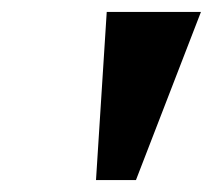

<svg xmlns="http://www.w3.org/2000/svg" viewBox="-20 -734 357 322"><path d="M141 -432 159 -714H317L208 -432Z"/></svg>

Font: Noto Serif Tamil Condensed ExtraBold
Style: Italic
Weight: 800
Width: 3
Italic angle: -12°
Designer: Indian Type Foundry, Tom Grace, and the Monotype Design Team
Foundry: Monotype Imaging Inc.
Version: Version 2.003; ttfautohint (v1.8.4.7-5d5b)